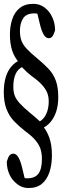

<svg xmlns="http://www.w3.org/2000/svg" viewBox="-22 -784 333 993"><path d="M125 188.5Q93.3 188.5 67.4 168.5Q40 147.5 26.9 118.2Q13.7 88.9 13.2 55.7Q13.2 53.2 13.2 51.8Q20 27.8 27.8 19.3Q35.6 10.7 46.9 10.7Q62 10.7 73 29.5Q84 48.3 92.3 82.5L109.9 155.8L94.2 133.3Q102.5 136.7 107.9 137.5Q113.3 138.2 119.1 138.2Q159.2 138.2 177 113.8Q194.8 89.4 194.8 38.6Q194.8 9.3 187.7 -12.9Q180.7 -35.2 162.1 -57.6Q143.6 -80.1 107.4 -106.4Q75.7 -131.3 50.8 -157.2Q25.9 -183.1 11.7 -219.5Q-2.4 -255.9 -2.4 -308.1Q-2.4 -349.1 7.1 -382.8Q16.6 -416.5 36.6 -439.9Q56.6 -463.4 85.9 -475.1V-490.7L97.7 -439.9Q70.3 -428.2 58.6 -401.1Q46.9 -374 46.9 -335.9Q46.9 -309.1 54 -290Q61 -271 79.3 -250.5Q97.7 -230 133.3 -200.2Q143.1 -192.9 153.3 -183.8Q163.6 -174.8 173.3 -166.3Q183.1 -157.7 193.4 -147.5V-139.2Q218.3 -112.3 232.4 -74Q246.6 -35.6 246.6 18.6Q246.6 68.4 233.6 106.7Q220.7 145 194.6 166.7Q168.5 188.5 125 188.5ZM150.9 -764.2Q183.6 -764.2 209.2 -744.6Q234.9 -725.1 249 -693.4Q262.2 -664.1 262.7 -632.3Q262.7 -628.9 262.7 -626.5Q255.4 -604 248.5 -595.2Q241.7 -586.4 230 -586.4Q214.8 -586.4 203.6 -605.7Q192.4 -625 184.1 -660.2L166.5 -733.4L187.5 -706.5Q178.2 -711.4 171.1 -713.1Q164.1 -714.8 156.7 -714.8Q114.3 -714.8 97.7 -689.2Q81.1 -663.6 81.1 -625Q81.1 -595.7 88.4 -575Q95.7 -554.2 114.5 -533.4Q133.3 -512.7 168.9 -483.4Q204.6 -454.1 229.5 -427.5Q254.4 -400.9 266.8 -366.7Q279.3 -332.5 279.3 -281.7Q279.3 -238.3 268.1 -205.3Q256.8 -172.4 237.1 -150.4Q217.3 -128.4 188.5 -116.7V-103.5L178.2 -153.3Q203.1 -165 216.6 -193.4Q230 -221.7 230 -259.3Q230 -286.1 221.2 -306.4Q212.4 -326.7 193.4 -347.2Q174.3 -367.7 141.6 -390.6Q128.9 -400.4 117.7 -410.6Q106.4 -420.9 96.9 -431.4Q87.4 -441.9 78.1 -450.7V-458.5Q51.3 -489.3 40.3 -524.2Q29.3 -559.1 29.3 -606Q29.3 -647.5 41 -683.8Q52.7 -720.2 79.8 -742.2Q106.9 -764.2 150.9 -764.2Z"/></svg>

Font: Scarab Serif
Style: Condensed
Weight: 400
Designer: John Roberts
Foundry: Scarab
Version: 1.0